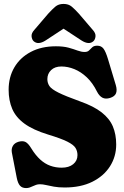

<svg xmlns="http://www.w3.org/2000/svg" viewBox="-20 -946 634 979"><path d="M310 10Q278.5 10 255.2 5.8Q232 1.5 214.8 -2.5Q197.5 -6.5 184 -6.5Q173 -6.5 164.2 -3.5Q155.5 -0.5 147.8 3.2Q140 7 131.5 10Q123 13 113 13Q93 13 82 0.8Q71 -11.5 65.5 -39L40.5 -168Q37 -187.5 45.8 -202.5Q54.5 -217.5 75.5 -223.5Q96.5 -229 110.2 -222Q124 -215 139.5 -189.5Q161 -154.5 184.8 -132.8Q208.5 -111 236 -101Q263.5 -91 294.5 -91Q331.5 -91 353.2 -108.8Q375 -126.5 375 -155Q375 -175.5 365 -191.8Q355 -208 323 -224Q291 -240 225 -260Q148.5 -283.5 104.8 -315.5Q61 -347.5 42.5 -390.5Q24 -433.5 24 -488.5Q24 -552.5 53.2 -602.5Q82.5 -652.5 136.8 -681.2Q191 -710 265 -710Q303.5 -710 329.8 -702.8Q356 -695.5 375.5 -688.2Q395 -681 411.5 -681Q426.5 -681 434.2 -689Q442 -697 450.5 -705Q459 -713 476 -713Q496 -713 507.5 -698.2Q519 -683.5 531 -643.5L570.5 -512Q578 -486.5 571.5 -470.2Q565 -454 541 -446.5Q518 -439.5 502 -448Q486 -456.5 474.5 -479Q452.5 -523.5 422.5 -551.8Q392.5 -580 359.2 -593.5Q326 -607 293 -607Q259.5 -607 240.5 -588.5Q221.5 -570 221.5 -542.5Q221.5 -523 232 -507.2Q242.5 -491.5 278 -473.8Q313.5 -456 388.5 -429Q458 -404.5 498.2 -373Q538.5 -341.5 555.5 -301.2Q572.5 -261 572.5 -209Q572.5 -148 541 -98.2Q509.5 -48.5 450.8 -19.2Q392 10 310 10ZM348.5 -829H259.5L395 -740Q434 -715 457 -736.5Q465.5 -745 467 -760.8Q468.5 -776.5 453 -793.5L382 -876.5Q362 -898.5 345.8 -912.2Q329.5 -926 304 -926Q278.5 -926 262.2 -912.2Q246 -898.5 226 -876.5L155 -793.5Q139.5 -776.5 141 -760.8Q142.5 -745 151 -736.5Q174 -715 213 -740Z"/></svg>

Font: Fraunces 144pt S100 Black
Style: Regular
Weight: 900
Version: Version 1.000